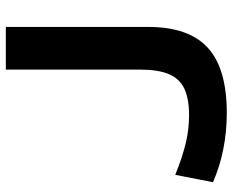

<svg xmlns="http://www.w3.org/2000/svg" viewBox="-88 -682 780 643"><g transform="rotate(-90 301.5 -360.0)"><path d="M245.7 10Q182.7 10 124 -1.7Q65.3 -13.3 13.3 -36.3L38 -162.6Q99.3 -137.9 145.5 -127.1Q191.7 -116.3 237.3 -116.3Q293 -116.3 326.7 -132.3Q360.4 -148.3 375.4 -184.5Q390.4 -220.6 390.4 -280V-730H533.3V-253.3Q533.3 -117.7 463.8 -53.8Q394.3 10 245.7 10Z"/></g></svg>

Font: M PLUS 1 Thin
Style: Regular
Weight: 100
Designer: Coji Morishita
Foundry: UNDERFOREST DESIGN
Version: Version 1.001